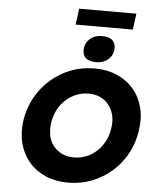

<svg xmlns="http://www.w3.org/2000/svg" viewBox="-68 -1135 958 1201"><g transform="rotate(5 411.5 -535.0)"><path d="M406 10Q326 10 263.5 -17Q201 -44 159 -93Q117 -142 99.5 -208Q82 -274 93 -353Q105 -432 141.5 -498Q178 -564 234 -613Q290 -662 359.5 -689Q429 -716 508 -716Q587 -716 649.5 -689Q712 -662 754 -613Q796 -564 813 -498Q830 -432 818 -353Q807 -275 771 -208.5Q735 -142 679 -93Q623 -44 553.5 -17Q484 10 406 10ZM427 -150Q468 -150 505 -165Q542 -180 571.5 -207.5Q601 -235 620 -272Q639 -309 645 -353Q652 -397 643 -434Q634 -471 612.5 -498.5Q591 -526 558.5 -541Q526 -556 485 -556Q444 -556 407.5 -541Q371 -526 341 -498.5Q311 -471 292.5 -434Q274 -397 267 -353Q261 -309 269 -271.5Q277 -234 299.5 -207Q322 -180 354 -165Q386 -150 427 -150ZM514 -756Q468 -756 446.5 -778Q425 -800 431 -839Q436 -874 464.5 -898Q493 -922 538 -922Q584 -922 605 -900Q626 -878 621 -839Q616 -804 587.5 -780Q559 -756 514 -756ZM366 -979 380 -1080H739L725 -979Z"/></g></svg>

Font: Lexend
Style: Bold Italic
Weight: 700
Italic angle: -8.13011°
Designer: Bonnie Shaver-Troup, Thomas Jockin
Foundry: Lexend
Version: Version 1.007